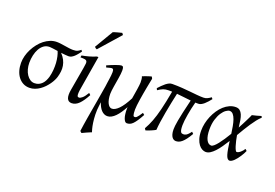

<svg xmlns="http://www.w3.org/2000/svg" viewBox="-126 -1119 2502 1744"><g transform="rotate(20 1125.5 -247.0)"><path d="M286.6 -406.2Q284.7 -406.2 287.6 -404.8Q286.6 -405.8 286.6 -406.2ZM312.5 -137.2Q321.3 -171.4 324.2 -206.5Q327.1 -241.7 325 -274.2Q322.8 -306.6 316.4 -334.7Q310.1 -362.8 301.3 -382.3Q274.4 -386.2 252.4 -389.2Q230.5 -392.1 221.2 -392.1Q189.5 -392.1 166 -375Q142.6 -357.9 127.2 -330.1Q111.8 -302.2 104 -266.8Q96.2 -231.4 96.2 -194.8Q96.2 -162.1 104.2 -133.1Q112.3 -104 126.7 -82.3Q141.1 -60.5 160.4 -47.9Q179.7 -35.2 202.1 -35.2Q225.6 -35.2 243.4 -43.5Q261.2 -51.8 274.9 -65.9Q288.6 -80.1 297.6 -98.6Q306.6 -117.2 312.5 -137.2ZM511.2 -452.1Q499 -436.5 487.3 -421.9Q475.6 -407.2 463.4 -396Q451.2 -384.8 438 -377.9Q424.8 -371.1 410.2 -371.1Q397.5 -371.1 378.2 -373Q358.9 -375 336.9 -377.4Q361.3 -351.6 374.5 -325.4Q387.7 -299.3 392.3 -272.2Q397 -245.1 393.8 -217.3Q390.6 -189.5 382.3 -161.1Q377.9 -146 368.4 -126.7Q358.9 -107.4 344.7 -87.4Q330.6 -67.4 312.3 -48.1Q293.9 -28.8 272.2 -13.7Q250.5 1.5 225.6 10.7Q200.7 20 173.8 20Q139.6 20 112.3 5.6Q85 -8.8 65.7 -33.9Q46.4 -59.1 36.1 -93.5Q25.9 -127.9 25.9 -168Q25.9 -201.2 34.9 -235.6Q43.9 -270 60.3 -302Q76.7 -334 98.9 -362.3Q121.1 -390.6 147.9 -411.6Q174.8 -432.6 205.1 -444.8Q235.4 -457 267.1 -457Q286.6 -457 307.4 -454.1Q328.1 -451.2 348.9 -448Q369.6 -444.8 389.9 -441.9Q410.2 -439 429.2 -439Q457 -439 472.9 -447Q488.8 -455.1 501.5 -466.3Z M717.3 -106.9Q684.6 -44.9 652.3 -12.5Q620.1 20 582 20Q516.6 20 536.1 -92.8L575.2 -316.9Q580.1 -345.2 581.5 -361.8Q583 -378.4 577.4 -386.5Q571.8 -394.5 557.4 -396.7Q543 -398.9 516.1 -398.9L519 -418Q549.8 -423.3 585.7 -433.1Q621.6 -442.9 653.8 -457H668.9L616.2 -141.1Q610.4 -108.4 609.6 -90.3Q608.9 -72.3 611.1 -63.5Q613.3 -54.7 618.2 -52.7Q623 -50.8 628.9 -50.8Q640.1 -50.8 658.9 -66.4Q677.7 -82 701.2 -122.1ZM630.4 -518.1Q623 -520.5 618.9 -523.4Q614.7 -526.4 607.4 -534.2L713.4 -713.9Q721.2 -716.8 731.9 -720.2Q742.7 -723.6 754.2 -726.8Q765.6 -730 777.1 -732.7Q788.6 -735.4 797.4 -737.8L809.6 -721.2Z M1239.3 -105Q1218.8 -67.4 1202.6 -43.2Q1186.5 -19 1172.4 -4.9Q1158.2 9.3 1144.3 14.6Q1130.4 20 1115.2 20Q1105 20 1096.9 10Q1088.9 0 1083.3 -16.4Q1077.6 -32.7 1075 -54.2Q1072.3 -75.7 1072.3 -99.1Q1072.3 -104 1072.5 -109.4Q1072.8 -114.7 1073.2 -120.6Q1056.2 -89.4 1038.6 -63.5Q1021 -37.6 1002.7 -19Q984.4 -0.5 965.3 9.8Q946.3 20 926.3 20Q910.2 20 895.5 12.9Q880.9 5.9 868.7 -7.1Q856.4 -20 846.7 -38.3Q836.9 -56.6 830.1 -79.1Q829.1 -72.3 828.1 -65.4Q827.1 -58.6 826.2 -50.8Q819.3 -0.5 820.8 43.2Q822.3 86.9 827.4 120.6Q832.5 154.3 838.6 176.5Q844.7 198.7 847.2 205.1Q839.8 208 827.6 213.1Q815.4 218.3 802.2 224.1Q789.1 230 777.3 235.6Q765.6 241.2 759.8 244.1L743.7 230Q747.1 202.1 752.7 166.5Q758.3 130.9 764.9 90.8Q771.5 50.8 779.1 8.3Q786.6 -34.2 793.7 -75.9Q800.8 -117.7 807.4 -156.5Q814 -195.3 819.3 -228Q821.3 -247.1 824.5 -266.8Q827.6 -286.6 830.1 -305.2Q832.5 -323.7 834.5 -340.8Q836.4 -357.9 836.4 -371.1Q836.4 -382.3 835 -388.9Q833.5 -395.5 830.8 -398.7Q828.1 -401.9 824.7 -402.8Q821.3 -403.8 817.4 -403.8Q813 -403.8 804.4 -401.9Q795.9 -399.9 787.6 -397.7Q779.3 -395.5 767.1 -392.1L760.3 -410.2Q780.8 -419.4 801.5 -428Q822.3 -436.5 840.3 -442.9Q858.4 -449.2 871.8 -453.1Q885.3 -457 891.1 -457Q904.8 -457 909.4 -447.8Q914.1 -438.5 914.1 -416Q914.1 -401.9 911.9 -382.3Q909.7 -362.8 906.2 -341.1Q902.8 -319.3 898.9 -296.4Q895 -273.4 891.6 -252Q888.2 -230.5 886 -211.9Q883.8 -193.4 883.8 -180.2Q883.8 -153.3 888.2 -130.9Q892.6 -108.4 900.4 -92.3Q908.2 -76.2 918.9 -67.1Q929.7 -58.1 942.4 -58.1Q972.2 -58.1 1008.1 -94.2Q1043.9 -130.4 1084.5 -209Q1088.4 -233.4 1092.5 -257.6Q1096.7 -281.7 1099.9 -303.5Q1103 -325.2 1105.2 -342.8Q1107.4 -360.4 1107.4 -371.1Q1107.4 -386.7 1105.7 -402.8Q1104 -418.9 1099.1 -428.2Q1107.9 -431.6 1118.4 -435.5Q1128.9 -439.5 1140.1 -443.4Q1151.4 -447.3 1162.6 -450.9Q1173.8 -454.6 1184.1 -457Q1188 -451.7 1190.4 -447Q1192.9 -442.4 1194.3 -438Q1191.4 -423.8 1186.5 -399.4Q1181.6 -375 1176 -345.5Q1170.4 -315.9 1164.8 -283.7Q1159.2 -251.5 1154.5 -221.2Q1149.9 -190.9 1147 -165.5Q1144 -140.1 1144 -124Q1144 -102.1 1145.5 -88.9Q1147 -75.7 1149.4 -68.8Q1151.9 -62 1155 -60.1Q1158.2 -58.1 1162.1 -58.1Q1167 -58.1 1171.6 -59.3Q1176.3 -60.5 1182.9 -66.4Q1189.5 -72.3 1198.7 -84.7Q1208 -97.2 1222.2 -119.1Z M1589.4 20Q1580.6 20 1570.8 15.6Q1561 11.2 1553 0.7Q1544.9 -9.8 1539.6 -28.1Q1534.2 -46.4 1534.2 -74.2Q1534.2 -88.4 1536.4 -108.9Q1538.6 -129.4 1544.7 -163.3Q1550.8 -197.3 1562 -247.8Q1573.2 -298.3 1591.3 -372.6Q1557.1 -376 1524.2 -380.1Q1491.2 -384.3 1453.6 -387.7Q1443.4 -342.8 1433.1 -292Q1422.9 -241.2 1413.8 -191.4Q1404.8 -141.6 1398.2 -95.9Q1391.6 -50.3 1389.6 -16.1Q1382.8 -11.7 1371.6 -6.3Q1360.4 -1 1347.7 4.6Q1335 10.3 1321.5 15.1Q1308.1 20 1297.4 22.9Q1296.4 21 1293.7 16.8Q1291 12.7 1289.1 9.5Q1287.1 6.3 1286.6 5.9Q1299.3 -16.6 1310.1 -39.3Q1320.8 -62 1330.6 -87.6Q1340.3 -113.3 1349.4 -142.8Q1358.4 -172.4 1367.4 -208.7Q1376.5 -245.1 1385.7 -290Q1395 -335 1405.3 -390.6Q1397 -391.1 1388.2 -391.1H1370.6Q1356 -391.1 1344 -389.2Q1332 -387.2 1320.6 -383.1Q1309.1 -378.9 1297.4 -372.1Q1285.6 -365.2 1271.5 -356L1263.2 -373Q1278.8 -389.6 1293.9 -405Q1309.1 -420.4 1323.7 -431.9Q1338.4 -443.4 1353 -450.2Q1367.7 -457 1382.3 -457Q1435.1 -457 1478 -453.9Q1521 -450.7 1557.9 -447Q1594.7 -443.4 1627 -440.2Q1659.2 -437 1690.4 -437Q1710 -437 1727.8 -445.6Q1745.6 -454.1 1761.2 -466.3L1772.5 -452.1Q1760.3 -436.5 1747.1 -421.6Q1733.9 -406.7 1720.5 -395Q1707 -383.3 1693.4 -376.2Q1679.7 -369.1 1666.5 -369.1H1651.4Q1644 -369.1 1637.2 -369.6Q1628.9 -339.4 1621.8 -306.4Q1614.7 -273.4 1609.4 -241.9Q1604 -210.4 1600.8 -182.9Q1597.7 -155.3 1597.7 -136.2Q1597.7 -110.4 1600.3 -95.7Q1603 -81.1 1607.7 -73.5Q1612.3 -65.9 1618.4 -64Q1624.5 -62 1631.3 -62Q1637.2 -62 1643.3 -62.7Q1649.4 -63.5 1657.5 -67.9Q1665.5 -72.3 1676 -82.3Q1686.5 -92.3 1700.2 -110.8L1716.3 -95.2Q1695.8 -59.6 1678.5 -37.1Q1661.1 -14.6 1645.8 -2Q1630.4 10.7 1616.7 15.4Q1603 20 1589.4 20Z M1905.3 -51.8Q1916 -51.8 1931.4 -64.9Q1946.8 -78.1 1964.6 -100.6Q1982.4 -123 2002 -152.6Q2021.5 -182.1 2041 -214.8Q2036.1 -250.5 2030 -284.9Q2023.9 -319.3 2014.4 -346.2Q2004.9 -373 1991 -389.4Q1977.1 -405.8 1957 -405.8Q1942.9 -405.8 1922.9 -391.8Q1902.8 -377.9 1884.5 -350.3Q1866.2 -322.8 1853.5 -281.5Q1840.8 -240.2 1840.8 -185.1Q1840.8 -121.6 1858.4 -86.7Q1876 -51.8 1905.3 -51.8ZM2251 -446.8Q2231 -429.2 2211.4 -404.1Q2191.9 -378.9 2172.1 -349.6Q2152.3 -320.3 2132.8 -287.6Q2113.3 -254.9 2093.8 -221.7Q2098.1 -196.8 2104 -170.9Q2109.9 -145 2116.5 -124Q2123 -103 2129.9 -89.6Q2136.7 -76.2 2142.1 -76.2Q2149.9 -76.2 2159.4 -80.8Q2168.9 -85.4 2178.2 -93.3Q2187.5 -101.1 2195.6 -110.6Q2203.6 -120.1 2209 -129.9Q2215.3 -126 2218.3 -122.6Q2221.2 -119.1 2225.1 -115.2Q2219.7 -102.5 2211.7 -87.6Q2203.6 -72.8 2193.8 -57.9Q2184.1 -43 2173.1 -28.8Q2162.1 -14.6 2151.1 -3.9Q2140.1 6.8 2129.2 13.4Q2118.2 20 2108.9 20Q2096.7 20 2087.9 9.5Q2079.1 -1 2072.5 -22.2Q2065.9 -43.5 2060.5 -75.2Q2055.2 -106.9 2049.3 -148.9Q2027.8 -114.3 2006.3 -83.5Q1984.9 -52.7 1963.4 -29.8Q1941.9 -6.8 1920.7 6.6Q1899.4 20 1877.9 20Q1861.8 20 1843.5 10.7Q1825.2 1.5 1809.8 -18.8Q1794.4 -39.1 1784.2 -71Q1773.9 -103 1773.9 -148.9Q1773.9 -184.1 1781.7 -220.5Q1789.6 -256.8 1804.2 -291Q1818.8 -325.2 1839.1 -355.5Q1859.4 -385.7 1884.3 -408.2Q1909.2 -430.7 1938 -443.8Q1966.8 -457 1998 -457Q2022 -457 2037.1 -444.8Q2052.2 -432.6 2061.5 -410.9Q2070.8 -389.2 2075.9 -358.6Q2081.1 -328.1 2085 -291.5Q2097.7 -314.5 2108.9 -336.2Q2120.1 -357.9 2129.6 -377Q2139.2 -396 2146.5 -411.6Q2153.8 -427.2 2158.2 -438Q2179.2 -442.4 2200.2 -448.2Q2221.2 -454.1 2244.1 -460.9Q2247.1 -455.6 2248.3 -452.9Q2249.5 -450.2 2251 -446.8Z"/></g></svg>

Font: Akkhara
Style: Italic
Weight: 400
Italic angle: -7°
Designer: J. Victor Gaultney
Version: Version 1.00 June 13, 2006, initial release